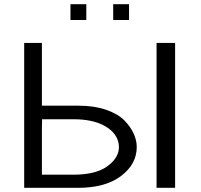

<svg xmlns="http://www.w3.org/2000/svg" viewBox="-20 -901 962 921"><path d="M318 -805V-881H394V-805ZM523 -805V-881H599V-805ZM96 0V-695H181V-394H358Q433 -394 490 -374Q547 -354 577 -323Q607 -292 621.5 -259.5Q636 -227 636 -196Q636 -114 561 -57Q486 0 354 0ZM181 -63H331Q436 -63 490.5 -100.5Q545 -138 550 -186V-185Q552 -205 546 -225Q532 -271 476.5 -300Q421 -329 332 -329H182Q182 -322 181.5 -308.5Q181 -295 181 -288ZM731 0V-695H820V0Z"/></svg>

Font: Coval
Style: Light
Weight: 300
Foundry: Context Ltd
Version: Version 001.000